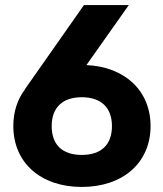

<svg xmlns="http://www.w3.org/2000/svg" viewBox="-20 -739 653 767"><path d="M315.4 -718.8 78.6 -381.3 79.1 -380.9C49.3 -341.3 33.2 -292 33.2 -235.4C33.2 -89.4 142.1 7.8 306.6 7.8C471.7 7.8 581.5 -89.4 581.5 -235.4C581.5 -375.5 480 -472.2 325.2 -479L494.6 -718.8ZM306.6 -120.1C229.5 -120.1 186.5 -160.2 186.5 -235.4C186.5 -309.1 229.5 -350.6 306.6 -350.6C383.8 -350.6 427.2 -309.1 427.2 -235.4C427.2 -160.2 383.8 -120.1 306.6 -120.1Z"/></svg>

Font: Winston ExtraBold
Style: Regular
Weight: 800
Designer: Vernon Adams, Kim Jin-seong, David Berlow, Cristiano Sobral
Foundry: The Winston Project Authors
Version: Version 3.004